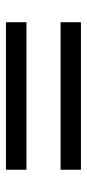

<svg xmlns="http://www.w3.org/2000/svg" viewBox="155 -645 290 640"><g transform="rotate(-90 300.0 -325.0)"><path d="M54.2 -450.2H545.9V-381.8H54.2ZM54.2 -268.1H545.9V-200.2H54.2Z"/></g></svg>

Font: Post Grotesk Regular
Style: Regular
Weight: 500
Version: 0.900; ttfautohint (v0.96) -l 8 -r 50 -G 200 -x 14 -w "gGD" 